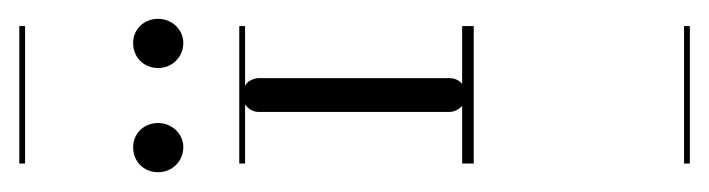

<svg xmlns="http://www.w3.org/2000/svg" viewBox="-300 -215 735 199"><g transform="rotate(-90 67.5 -115.5)"><path d="M147.5 -319C147.5 -334 136.5 -345 122.5 -345C107.5 -345 96.5 -334 96.5 -319C96.5 -305 107.5 -293 122.5 -293C136.5 -293 147.5 -305 147.5 -319ZM39.5 -319C39.5 -334 28.5 -345 14.5 -345C-0.5 -345 -11.5 -334 -11.5 -319C-11.5 -305 -0.5 -293 14.5 -293C28.5 -293 39.5 -305 39.5 -319ZM-2.5 -463V-457H140V-463ZM-2.5 -235V-229H140V-235ZM-2.5 -4V8H140V-4ZM-2.5 226V232H140V226ZM68 -232C59 -232 51 -224 51 -215V-17C51 -11 55 -5 60 -2C63 -1 66 0 69 0C72 0 75 -1 77 -2C83 -5 86 -11 86 -17V-215C86 -219 84 -224 81 -227C77 -230 73 -232 68 -232Z"/></g></svg>

Font: LetsTraceRuled
Style: Medium
Weight: 500
Version: Version 003.000